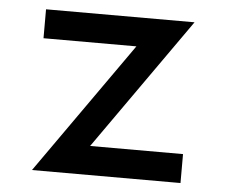

<svg xmlns="http://www.w3.org/2000/svg" viewBox="-42 -548 703 595"><g transform="rotate(5 309.0 -250.0)"><path d="M78 0 367 -410H78V-500H540L251 -90H540V0Z"/></g></svg>

Font: Hermit
Style: Regular
Weight: 400
Designer: Pablo Caro
Version: Version 2.000;PS 002.000;hotconv 1.0.88;makeotf.lib2.5.64775